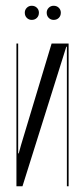

<svg xmlns="http://www.w3.org/2000/svg" viewBox="-20 -646 290 666"><path d="M218 -495V0H212V-484H210L58 0H37V-495H43V-114H45L53 -143L159 -495ZM66 -602Q66 -612 73 -619Q80 -626 90 -626Q101 -626 108 -619Q115 -612 115 -602Q115 -591 108 -584Q101 -577 90 -577Q80 -577 73 -584Q66 -591 66 -602ZM142 -602Q142 -612 149 -619Q156 -626 166 -626Q177 -626 184 -619Q191 -612 191 -602Q191 -591 184 -584Q177 -577 166 -577Q156 -577 149 -584Q142 -591 142 -602Z"/></svg>

Font: Moniqa Cond Display
Style: Regular
Weight: 400
Width: 3
Designer: Rajesh Rajput
Foundry: Rajesh Rajput
Version: Version 1.000